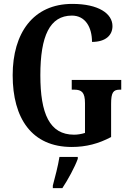

<svg xmlns="http://www.w3.org/2000/svg" viewBox="-20 -744 672 985"><path d="M348 10C422 10 486 -7 550 -41V-211C550 -270 561 -284 595 -284H602V-334H348V-284H361C399 -284 416 -270 416 -215V-62C397 -56 377 -53 360 -53C234 -53 187 -161 187 -358C187 -559 235 -664 349 -664C418 -664 452 -604 452 -529C523 -529 557 -564 557 -610C557 -674 486 -724 351 -724C150 -724 45 -574 45 -358C45 -137 143 10 348 10ZM251 208V221H300C328 179 364 113 379 71V61H285C278 107 262 166 251 208Z"/></svg>

Font: Noto Serif Bengali ExtraCondensed
Style: Regular
Weight: 400
Width: 2
Designer: Juan Bruce, Universal Thirst, Indian Type Foundry and the Monotype Design Team.
Foundry: Monotype Imaging Inc.
Version: Version 2.003